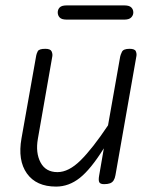

<svg xmlns="http://www.w3.org/2000/svg" viewBox="-20 -681 571 710"><path d="M187.5 9Q114 9 79.5 -39.5Q45 -88 59.5 -169.5L114 -476Q115 -482 119.5 -491.2Q124 -500.5 147.5 -500.5Q166.5 -500.5 170.8 -491Q175 -481.5 173.5 -473L120 -167.5Q111 -116 130 -80.2Q149 -44.5 192.5 -44.5Q234 -44.5 278 -88Q322 -131.5 379.5 -217.5L424.5 -472Q425.5 -477.5 430.8 -489Q436 -500.5 459 -500.5Q478.5 -500.5 482.2 -491.5Q486 -482.5 484.5 -474L407 -33.5Q405 -21.5 400.2 -14Q395.5 -6.5 387 -3.2Q378.5 0 365 0Q351 0 347.2 -7Q343.5 -14 346.5 -31L364 -132.5Q315.5 -55 275 -23Q234.5 9 187.5 9ZM226.5 -608.5Q208 -608.5 200.8 -616.2Q193.5 -624 193.5 -635Q193.5 -646 200.8 -653.5Q208 -661 226.5 -661H440Q458 -661 465.5 -653.5Q473 -646 473 -635Q473 -624.5 465.2 -616.5Q457.5 -608.5 440 -608.5Z"/></svg>

Font: Edu VIC WA NT Hand Pre
Style: Regular
Weight: 400
Designer: Tina and Corey Anderson, Eben Sorkin, Mirko Velimirovic
Foundry: Google for Education
Version: Version 1.000